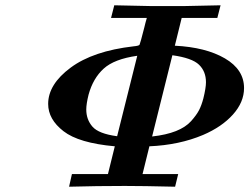

<svg xmlns="http://www.w3.org/2000/svg" viewBox="-20 -706 943 726"><path d="M162.1 -313Q162.1 -387.2 247.1 -450.2Q332 -513.2 484.9 -530.8Q505.9 -532.7 507.8 -537.1Q509.8 -540 525.9 -603Q529.8 -620.1 535.2 -638.2H399.9L412.1 -686L548.8 -683.1H678.2L814 -686L801.8 -638.2H667L641.1 -533.2Q758.3 -527.3 830.6 -485.1Q902.8 -442.9 902.8 -373Q902.8 -319.8 860.8 -272.9Q818.8 -226.1 748 -195.8Q658.2 -157.7 544.9 -152.8L519 -47.9H653.8L642.1 0Q519 -2.9 452.1 -2.9Q346.2 -2.9 241.2 0L252 -47.9H388.2L414.1 -152.8Q277.8 -165 220 -210Q162.1 -254.9 162.1 -313ZM306.2 -292Q306.2 -253.9 329.6 -227.1Q353 -200.2 422.9 -190.9L499 -495.1Q412.1 -482.9 372.1 -446.5Q332 -410.2 314.9 -348.1Q306.2 -313 306.2 -292ZM555.2 -189.9Q608.4 -195.8 645.3 -210.4Q682.1 -225.1 702.6 -248Q723.1 -271 732.7 -289.6Q742.2 -308.1 749 -334Q758.8 -374 758.8 -395Q758.8 -436 732.4 -461.4Q706.1 -486.8 631.8 -497.1Z"/></svg>

Font: CMU Serif
Style: BoldItalic
Weight: 700
Italic angle: -14.04°
Version: Version 0.7.0